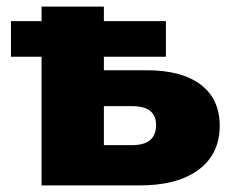

<svg xmlns="http://www.w3.org/2000/svg" viewBox="-20 -562 701 582"><path d="M398.9 0H106V-390.1H13.2V-498H106V-542H294.9V-498H482.9V-390.1H294.9V-349.1H423.8Q530.8 -349.1 588.4 -305.4Q646 -261.7 646 -181.2Q646 -94.2 580.8 -46.6Q515.6 1 398.9 0ZM380.9 -122.1Q453.1 -122.1 453.1 -183.1Q453.1 -240.2 380.9 -240.2H294.9V-122.1Z"/></svg>

Font: Montserrat ExtraBold
Style: Regular
Weight: 800
Designer: Julieta Ulanovsky
Foundry: Julieta Ulanovsky
Version: Version 9.000